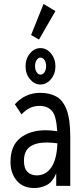

<svg xmlns="http://www.w3.org/2000/svg" viewBox="-20 -939 415 970"><path d="M154 11Q96 11 64.5 -26.5Q33 -64 33 -120Q33 -203 82.5 -242Q132 -281 211 -281Q237 -281 269 -276Q265 -351 243.5 -377.5Q222 -404 178 -404Q128 -404 89 -361L55 -412Q107 -470 183 -470Q231 -470 265 -451Q299 -432 317 -383.5Q335 -335 335 -247V0H264V-63Q245 -18 215 -3.5Q185 11 154 11ZM101 -126Q101 -88 119 -70.5Q137 -53 165 -53Q212 -53 239.5 -93.5Q267 -134 270 -215Q240 -219 215 -219Q161 -219 131 -197.5Q101 -176 101 -126ZM184 -512Q154 -512 131.5 -539Q109 -566 109 -604Q109 -642 131.5 -669Q154 -696 184 -696Q215 -696 237.5 -669Q260 -642 260 -604Q260 -566 237.5 -539Q215 -512 184 -512ZM185 -562Q197 -562 205 -574.5Q213 -587 213 -605Q213 -623 205 -635.5Q197 -648 185 -648Q173 -648 165 -635.5Q157 -623 157 -605Q157 -587 165 -574.5Q173 -562 185 -562ZM177 -739 137 -762 200 -919 260 -883Z"/></svg>

Font: Inconsolata Condensed Medium
Style: Regular
Weight: 500
Width: 3
Monospace: yes
Designer: Raph Levien, Cyreal, Brenton Simpson
Foundry: Raph Levien, Cyreal, Google
Version: Version 3.100; ttfautohint (v1.8.4.7-5d5b)